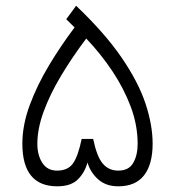

<svg xmlns="http://www.w3.org/2000/svg" viewBox="-20 -655 615 675"><path d="M287.6 -83.5Q277.8 -47.9 253.4 -23.9Q229 0 181.2 0Q58.6 0 58.6 -149.9Q58.6 -215.3 84.5 -285.4Q110.4 -355.5 152.3 -425.3Q194.3 -495.1 242.2 -558.6L212.9 -587.4L247.6 -634.8Q348.6 -538.6 407.5 -452.6Q466.3 -366.7 491.5 -291Q516.6 -215.3 516.6 -149.9Q516.6 -77.6 486.6 -38.8Q456.5 0 396 0Q353 0 325.7 -23.9Q298.3 -47.9 287.6 -83.5ZM111.3 -149.4Q111.3 -109.4 128.9 -82.3Q146.5 -55.2 180.7 -55.2Q218.3 -55.2 236.3 -80.1Q254.4 -105 267.1 -166.5H307.6Q320.3 -104.5 341.3 -79.8Q362.3 -55.2 396 -55.2Q432.6 -55.2 448.2 -82Q463.9 -108.9 463.9 -149.4Q463.9 -215.3 439.5 -280.3Q415 -345.2 374.3 -406Q333.5 -466.8 283.2 -519.5Q233.9 -454.1 194.8 -388.9Q155.8 -323.7 133.5 -262.9Q111.3 -202.1 111.3 -149.4Z"/></svg>

Font: Vazirmatn RD UI FD ExtraLight
Style: Regular
Weight: 200
Designer: Saber Rastikerdar
Foundry: Saber Rastikerdar
Version: Version 33.003